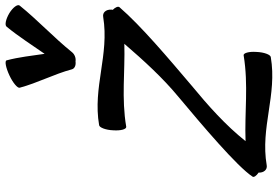

<svg xmlns="http://www.w3.org/2000/svg" viewBox="-178 -790 1023 708"><g transform="rotate(-90 334.0 -436.5)"><path d="M495 -683C549 -750 613 -809 667 -876C673 -884 660 -901 639 -914C617 -927 595 -932 589 -924C552 -879 522 -831 489 -784C482 -831 477 -879 465 -924C463 -932 438 -927 410 -914C382 -901 362 -884 364 -876C382 -809 414 -750 432 -683C435 -673 447 -668 461 -670C473 -668 487 -673 495 -683ZM78 35C218 11 337 74 477 50C486 49 495 25 496 -3C498 -30 492 -52 483 -50C374 -32 273 -47 167 -43C226 -117 298 -181 372 -242C472 -327 592 -428 661 -508C665 -513 661 -523 651 -533C652 -534 652 -536 652 -538C653 -558 641 -571 625 -568C485 -545 366 -607 226 -583C217 -582 208 -558 207 -531C205 -503 211 -482 220 -483C325 -501 424 -487 526 -490C464 -418 400 -348 331 -291C227 -204 73 -74 36 -17C33 -12 39 -3 51 5C50 24 62 38 78 35Z"/></g></svg>

Font: Nupuram Medium Oblique
Style: Regular
Weight: 500
Designer: Santhosh Thottingal (santhosh.thottingal@gmail.com)
Foundry: SMC
Version: Version 1.000